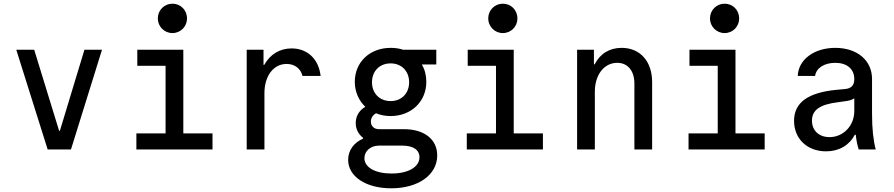

<svg xmlns="http://www.w3.org/2000/svg" viewBox="-20 -809 4840 1039"><path d="M238 0H364L532 -540H437L304 -101H300L165 -540H68Z M718 0H1130V-87H972V-540H723V-453H876V-87H718ZM834 -709C834 -666 869 -630 913 -630C958 -630 992 -666 992 -709C992 -754 958 -789 913 -789C869 -789 834 -754 834 -709Z M1411 0V-305C1411 -398 1460 -463 1531 -463C1575 -463 1607 -438 1617 -398H1715C1705 -489 1644 -547 1558 -547C1493 -547 1441 -514 1410 -458H1406V-540H1315V0Z M1900 -366C1900 -312 1922 -264 1957 -231C1924 -212 1905 -181 1905 -143C1905 -110 1920 -82 1945 -63V-59C1895 -37 1864 4 1864 56C1864 146 1960 210 2097 210C2244 210 2346 137 2346 32C2346 -55 2276 -110 2166 -110H2030C2004 -110 1987 -127 1987 -151C1987 -170 1997 -186 2015 -196C2039 -186 2065 -181 2094 -181C2205 -181 2287 -259 2287 -366C2287 -401 2279 -433 2263 -459V-460H2341V-540H2161C2140 -547 2118 -550 2094 -550C1981 -550 1900 -473 1900 -366ZM2031 -21H2157C2216 -21 2250 2 2250 42C2250 94 2190 130 2099 130C2011 130 1952 97 1952 47C1952 9 1985 -21 2031 -21ZM2094 -262C2034 -262 1993 -304 1993 -364C1993 -424 2034 -466 2094 -466C2153 -466 2194 -424 2194 -364C2194 -304 2153 -262 2094 -262Z M2506 0H2918V-87H2760V-540H2511V-453H2664V-87H2506ZM2622 -709C2622 -666 2657 -630 2701 -630C2746 -630 2780 -666 2780 -709C2780 -754 2746 -789 2701 -789C2657 -789 2622 -754 2622 -709Z M3103 0H3199V-313C3199 -404 3249 -469 3320 -469C3377 -469 3413 -426 3413 -357V0H3509V-365C3509 -477 3444 -550 3344 -550C3278 -550 3227 -518 3198 -461H3194V-540H3103Z M3706 0H4118V-87H3960V-540H3711V-453H3864V-87H3706ZM3822 -709C3822 -666 3857 -630 3901 -630C3946 -630 3980 -666 3980 -709C3980 -754 3946 -789 3901 -789C3857 -789 3822 -754 3822 -709Z M4603 -381C4603 -347 4587 -330 4551 -327L4507 -323C4352 -308 4277 -254 4277 -155C4277 -58 4348 10 4450 10C4521 10 4576 -23 4606 -80H4611C4614 -48 4620 -22 4627 0H4719C4706 -49 4699 -113 4699 -193V-382C4699 -482 4619 -550 4500 -550C4385 -550 4300 -486 4297 -398H4391C4396 -440 4440 -469 4500 -469C4564 -469 4603 -435 4603 -381ZM4603 -277V-208C4603 -129 4544 -67 4469 -67C4411 -67 4374 -103 4374 -156C4374 -214 4417 -244 4516 -256L4558 -262C4576 -264 4591 -269 4603 -277Z"/></svg>

Font: CommitMono
Style: 500Regular
Weight: 500
Monospace: yes
Designer: Eigil Nikolajsen
Foundry: Eigil Nikolajsen
Version: Version 1.143